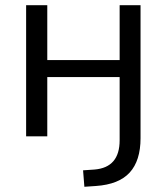

<svg xmlns="http://www.w3.org/2000/svg" viewBox="-20 -522 638 735"><path d="M303 193 298 130 342 127Q438 119 438 15V-227H161V0H80V-502H161V-292H438V-502H518V7Q518 93 476.5 138.5Q435 184 347 190Z"/></svg>

Font: Mulish
Style: Regular
Weight: 400
Designer: Vernon Adams
Foundry: Vernon Adams
Version: Version 3.603; ttfautohint (v1.8.3)